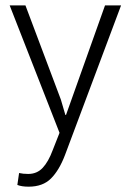

<svg xmlns="http://www.w3.org/2000/svg" viewBox="-20 -474 480 707"><path d="M85.4 213.4Q59.6 213.4 43.9 207L50.3 163.1Q64.9 166.5 84 166.5Q116.2 166.5 137.2 144Q158.2 121.6 173.8 79.6L199.2 15.1L15.6 -454.1H73.7L204.1 -107.4L220.7 -50.8H223.1L366.7 -454.1H425.8L219.2 97.2Q197.8 153.3 167.7 183.3Q137.7 213.4 85.4 213.4Z"/></svg>

Font: Yantramanav Light
Style: Regular
Weight: 300
Version: Version 1.001;PS 1.0;hotconv 1.0.72;makeotf.lib2.5.5900; ttf